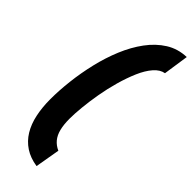

<svg xmlns="http://www.w3.org/2000/svg" viewBox="-315 -773 1016 1016"><g transform="rotate(45 193.5 -265.0)"><path d="M34 -82Q34 -147 42.5 -220.5Q51 -294 68.5 -368Q86 -442 114 -509.5Q142 -577 181.5 -630.5Q221 -684 272 -716Q323 -748 387 -750L366 -608Q335 -603 308.5 -572.5Q282 -542 261.5 -494.5Q241 -447 225 -390.5Q209 -334 199 -276.5Q189 -219 184 -168Q179 -117 179 -81Q179 -37 187 -5Q195 27 212.5 48Q230 69 257 81L233 220Q180 212 142 187Q104 162 80 122.5Q56 83 45 31Q34 -21 34 -82Z"/></g></svg>

Font: Georama ExtraBold
Style: Italic
Weight: 800
Italic angle: -9°
Version: Version 1.001